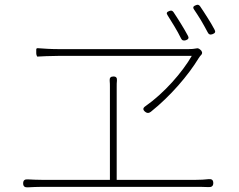

<svg xmlns="http://www.w3.org/2000/svg" viewBox="-20 -844 1020 821"><path d="M754 -742C743 -760 732 -777 722 -792C717 -799 712 -800 704 -797C693 -793 690 -788 697 -778C706 -764 716 -748 726 -731C736 -715 746 -696 754 -680C758 -671 765 -669 775 -672C786 -676 789 -682 783 -692C775 -708 764 -725 754 -742ZM867 -769C856 -786 845 -804 835 -818C830 -824 825 -825 818 -822C807 -818 803 -813 810 -803C819 -790 829 -774 839 -758C849 -741 859 -723 868 -706C872 -697 879 -694 889 -698C900 -702 903 -708 897 -718C888 -735 878 -752 867 -769ZM505 -605C629 -605 757 -605 800 -605C759 -534 682 -446 602 -390C590 -382 590 -374 602 -365C610 -359 617 -360 625 -366C709 -433 785 -522 830 -596C833 -601 837 -606 841 -610C847 -617 844 -626 836 -632C831 -636 826 -639 820 -637C811 -635 798 -634 787 -634C702 -634 291 -634 228 -634C197 -634 168 -636 141 -638C137 -638 135 -636 135 -632V-619V-616C135 -607 140 -602 139 -602C152 -603 200 -605 228 -605C259 -605 380 -605 505 -605ZM479 -274V-473C479 -483 479 -492 480 -499C481 -511 477 -517 465 -517C453 -517 448 -511 449 -499C450 -490 450 -481 450 -473V-75H158C138 -75 119 -76 99 -77C86 -78 79 -73 79 -60C79 -47 86 -42 99 -43C120 -44 138 -45 158 -45H488H818C831 -45 851 -45 871 -44C884 -43 892 -48 892 -61C892 -74 886 -79 873 -78C855 -76 837 -75 818 -75H479Z"/></svg>

Font: GenSenRounded2 TW EL
Style: Regular
Weight: 250
Version: Version 2.100;PS 2.1;hotconv 16.6.51;makeotf.lib2.5.65220 DE